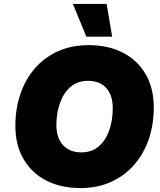

<svg xmlns="http://www.w3.org/2000/svg" viewBox="-20 -943 811 974"><path d="M521 -923 549 -757H418L350 -923ZM388 11Q290 11 216 -26.5Q142 -64 100 -135Q58 -206 58 -305Q58 -391 83 -465Q108 -539 156 -595Q204 -651 273 -682.5Q342 -714 430 -714Q528 -714 602 -676.5Q676 -639 718 -568Q760 -497 760 -398Q760 -312 735 -238Q710 -164 661.5 -108Q613 -52 544 -20.5Q475 11 388 11ZM393 -170Q446 -170 481.5 -201Q517 -232 534.5 -283Q552 -334 552 -394Q552 -460 519 -496.5Q486 -533 427 -533Q373 -533 337.5 -502Q302 -471 284 -420Q266 -369 266 -309Q266 -243 300 -206.5Q334 -170 393 -170Z"/></svg>

Font: Prodigy Sans ExtraBold
Style: Italic
Weight: 800
Italic angle: -13°
Designer: Wei Huang
Foundry: Wei Huang
Version: Version 1.003; ttfautohint (v1.8.3)